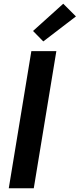

<svg xmlns="http://www.w3.org/2000/svg" viewBox="-20 -1009 427 1029"><path d="M27 0 148 -735H282L161 0ZM212 -787 157 -843 319 -989 387 -921Z"/></svg>

Font: Iosevka Aile Extrabold
Style: Italic
Weight: 800
Italic angle: -9°
Designer: Belleve Invis
Foundry: Belleve Invis
Version: Version 31.1.0; ttfautohint (v1.8.4)